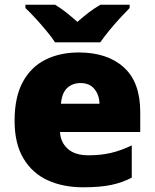

<svg xmlns="http://www.w3.org/2000/svg" viewBox="-20 -786 658 816"><path d="M315 -563Q436 -563 506 -500Q576 -437 576 -310V-225H235Q237 -182 267.5 -154Q298 -126 356 -126Q408 -126 451 -136Q494 -146 540 -168V-31Q500 -10 452.5 0Q405 10 333 10Q249 10 183.5 -19.5Q118 -49 80 -112Q42 -175 42 -273Q42 -373 76.5 -437Q111 -501 172.5 -532Q234 -563 315 -563ZM322 -433Q288 -433 265.5 -412Q243 -391 239 -345H403Q402 -382 381.5 -407.5Q361 -433 322 -433ZM214 -606Q199 -629 176.5 -656Q154 -683 130.5 -708.5Q107 -734 88 -752V-766H214Q240 -750 261.5 -733Q283 -716 309 -693Q335 -716 358 -733.5Q381 -751 407 -766H531V-752Q514 -735 490.5 -709.5Q467 -684 444.5 -656.5Q422 -629 406 -606Z"/></svg>

Font: Noto Kufi Arabic Black
Style: Regular
Weight: 900
Designer: Monotype Design Team, David Williams, Khaled Hosny
Foundry: Google LLC
Version: Version 2.109; ttfautohint (v1.8.4.7-5d5b)